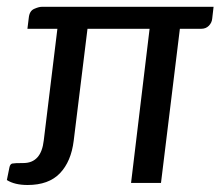

<svg xmlns="http://www.w3.org/2000/svg" viewBox="-26 -525 633 551"><path d="M551.8 -442.4H490.2L436 0H350.1L403.3 -442.4H225.1L185.5 -121.1Q178.2 -61.5 146 -27.8Q113.8 5.9 53.2 5.9Q16.1 5.9 -6.3 -8.3L1 -44.4Q2.9 -54.2 9.3 -55.7Q15.6 -57.1 41 -57.1Q92.3 -57.1 99.6 -122.1L138.7 -442.4H52.7L56.6 -474.1Q58.6 -493.7 72 -499.5Q85.4 -505.4 93.3 -505.4H586.9L583 -471.7Q582 -460 573.5 -451.2Q564.9 -442.4 551.8 -442.4Z"/></svg>

Font: Lato-Italic
Style: Italic
Weight: 400
Italic angle: -7°
Designer: Lukasz Dziedzic
Foundry: tyPoland Lukasz Dziedzic
Version: Version 1.104; Western+Polish opensource